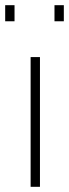

<svg xmlns="http://www.w3.org/2000/svg" viewBox="-40 -720 266 740"><path d="M114 0H78V-500H114ZM16 -638H-20V-700H16ZM206 -638H170V-700H206Z"/></svg>

Font: Storia Sans Thin
Style: Regular
Weight: 100
Designer: Accademia di Belle Arti di Urbino and others
Foundry: Accademia di Belle Arti di Urbino and others.
Version: Version 60.001;May 25, 2020;FontCreator 12.0.0.2522 64-bit